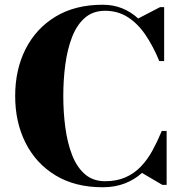

<svg xmlns="http://www.w3.org/2000/svg" viewBox="-20 -780 769 810"><path d="M413.5 10Q297 10 214.5 -40Q132 -90 88 -177Q44 -264 44 -375Q44 -486.5 88 -573.2Q132 -660 214.5 -710Q297 -760 413.5 -760Q458 -760 495.2 -745Q532.5 -730 563 -702L655.5 -750H672.5V-522.5H652Q625.5 -586.5 592.8 -634.2Q560 -682 518.2 -708.2Q476.5 -734.5 423.5 -734.5Q372 -734.5 337.8 -704.5Q303.5 -674.5 283.8 -623Q264 -571.5 255.5 -507.5Q247 -443.5 247 -375Q247 -307 255.5 -242.8Q264 -178.5 283.8 -127Q303.5 -75.5 337.8 -45.5Q372 -15.5 423.5 -15.5Q472.5 -15.5 509.2 -31.8Q546 -48 573.8 -76.8Q601.5 -105.5 622.8 -144.2Q644 -183 662.5 -227.5H683V0H665L579 -50.5Q547.5 -22 506 -6Q464.5 10 413.5 10Z"/></svg>

Font: Bodoni Moda ExtraBold
Style: Regular
Weight: 800
Version: Version 2.005